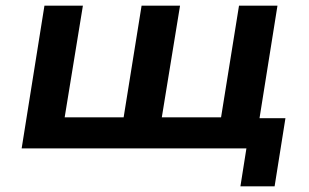

<svg xmlns="http://www.w3.org/2000/svg" viewBox="-20 -521 1084 674"><path d="M824 133 845 0H56L136 -501H271L207 -109H414L477 -501H612L548 -109H756L819 -501H954L891 -106H982L944 133Z"/></svg>

Font: Nunito Sans 7pt SemiExpanded
Style: Bold Italic
Weight: 700
Width: 6
Italic angle: -9°
Designer: Vernon Adams
Foundry: Vernon Adams
Version: Version 3.101;gftools[0.9.27]